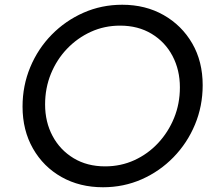

<svg xmlns="http://www.w3.org/2000/svg" viewBox="-20 -777 903 809"><path d="M414 12Q316 12 239.5 -31Q163 -74 119 -151Q75 -228 75 -328Q75 -416 107.5 -494Q140 -572 198 -631Q256 -690 332 -723.5Q408 -757 495 -757Q593 -757 669.5 -713.5Q746 -670 790 -594Q834 -518 834 -418Q834 -330 801.5 -252Q769 -174 711 -114.5Q653 -55 577 -21.5Q501 12 414 12ZM423 -76Q489 -76 546 -102Q603 -128 646 -174Q689 -220 713.5 -280Q738 -340 738 -409Q738 -482 707 -541Q676 -600 619 -634.5Q562 -669 486 -669Q420 -669 363 -643Q306 -617 262.5 -571.5Q219 -526 194.5 -466Q170 -406 170 -337Q170 -263 201.5 -204Q233 -145 290 -110.5Q347 -76 423 -76Z"/></svg>

Font: Plus Jakarta Display
Style: Italic
Weight: 400
Italic angle: -12°
Designer: Gumpita Rahayu
Foundry: Tokotype Studio
Version: Version 1.000